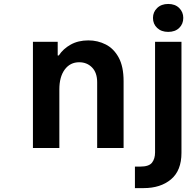

<svg xmlns="http://www.w3.org/2000/svg" viewBox="-20 -760 1008 986"><path d="M284.8 -301.1V0H149.1V-545.5H276.3V-475.1H282Q304 -509.2 342.9 -530.9Q381.7 -552.6 433.9 -552.6Q481.9 -552.6 523.1 -531.6Q564.3 -510.7 589.5 -464.5Q614.7 -418.3 614.7 -343V0H479V-337.4Q479 -386.7 452.8 -413.5Q426.5 -440.3 386.7 -440.3Q340.2 -440.3 312.5 -402.9Q284.8 -365.4 284.8 -301.1ZM765.6 -668Q765.6 -698.2 787.1 -718.9Q808.6 -739.7 843.8 -739.7Q879.3 -739.7 900.2 -718.9Q921.2 -698.2 921.2 -668Q921.2 -636.7 900.2 -616.5Q879.3 -596.2 843.8 -596.2Q808.6 -596.2 787.1 -616.5Q765.6 -636.7 765.6 -668ZM776.3 -545.5H911.9V24.9Q911.9 115.8 858.3 160.9Q804.7 206 717.7 206H672.9V95.5H700.6Q745 95.5 760.7 75.3Q776.3 55 776.3 23.1Z"/></svg>

Font: Interface
Style: Bold
Weight: 700
Designer: Rasmus Andersson
Foundry: rsms
Version: Version 1.8